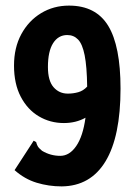

<svg xmlns="http://www.w3.org/2000/svg" viewBox="-20 -653 490 685"><path d="M200 12Q154 12 111 -1Q68 -14 32 -46L95 -143L100 -151L109 -146Q111 -138 114.5 -131.5Q118 -125 130 -115Q160 -97 195 -97Q228 -97 252 -132Q276 -167 285 -233Q251 -214 208 -214Q159 -214 118.5 -238Q78 -262 54 -308Q30 -354 30 -419Q30 -483 56 -531Q82 -579 126.5 -606Q171 -633 226 -633Q322 -633 366 -561Q410 -489 410 -337Q410 -166 356.5 -77.5Q303 11 200 12ZM151 -414Q151 -365 171 -342Q191 -319 222 -319Q241 -319 259 -324Q277 -329 291 -344Q290 -416 282 -456Q274 -496 258.5 -512Q243 -528 220 -528Q188 -528 169.5 -499Q151 -470 151 -414Z"/></svg>

Font: Inconsolata SemiCondensed Black
Style: Regular
Weight: 900
Width: 4
Monospace: yes
Designer: Raph Levien, Cyreal, Brenton Simpson
Foundry: Raph Levien, Cyreal, Google
Version: Version 3.001; ttfautohint (v1.8.2.53-6de2)